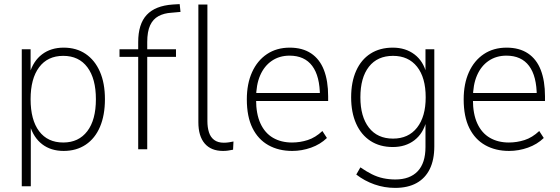

<svg xmlns="http://www.w3.org/2000/svg" viewBox="-20 -727 2729 935"><path d="M86 180V-487H129V-369H124Q142 -430 185 -462.5Q228 -495 290 -495Q352 -495 397 -464.5Q442 -434 466.5 -378Q491 -322 491 -244Q491 -166 467 -109.5Q443 -53 397.5 -22.5Q352 8 290 8Q228 8 185.5 -24.5Q143 -57 125 -118H130V180ZM288 -33Q363 -33 405 -88Q447 -143 447 -244Q447 -344 405.5 -399.5Q364 -455 288 -455Q212 -455 170.5 -399.5Q129 -344 129 -244Q129 -143 170.5 -88Q212 -33 288 -33Z M653 0V-450H562V-487H664L653 -477V-522Q653 -610 694.5 -654.5Q736 -699 821 -705L855 -707L859 -669L815 -665Q779 -663 752 -648.5Q725 -634 711 -603.5Q697 -573 697 -522V-477L687 -487H837V-450H697V0ZM1066 8Q1008 8 977 -28Q946 -64 946 -132V-705H990V-137Q990 -107 997.5 -83Q1005 -59 1023 -45.5Q1041 -32 1070 -32Q1083 -32 1095.5 -34Q1108 -36 1117 -38L1115 2Q1101 5 1089.5 6.5Q1078 8 1066 8Z M1403 8Q1337 8 1287 -20Q1237 -48 1209.5 -103.5Q1182 -159 1182 -243Q1182 -319 1207.5 -375.5Q1233 -432 1280 -463.5Q1327 -495 1391 -495Q1453 -495 1495 -467Q1537 -439 1557.5 -386Q1578 -333 1578 -258V-235H1211V-274H1556L1538 -258Q1538 -356 1500.5 -406Q1463 -456 1390 -456Q1341 -456 1304 -431Q1267 -406 1247 -360Q1227 -314 1227 -248V-242Q1227 -172 1248.5 -125.5Q1270 -79 1309.5 -56Q1349 -33 1402 -33Q1441 -33 1478.5 -45Q1516 -57 1550 -89L1572 -55Q1540 -24 1495 -8Q1450 8 1403 8Z M1904 188Q1852 188 1803.5 171Q1755 154 1715 123L1735 88Q1764 108 1791 121.5Q1818 135 1846.5 141Q1875 147 1905 147Q1976 147 2014 107Q2052 67 2052 -11V-137H2056Q2041 -77 1998 -44Q1955 -11 1893 -11Q1830 -11 1784.5 -40.5Q1739 -70 1714.5 -124.5Q1690 -179 1690 -253Q1690 -328 1714.5 -382.5Q1739 -437 1784.5 -466Q1830 -495 1893 -495Q1955 -495 1998.5 -462Q2042 -429 2057 -368H2052V-487H2095V-14Q2095 51 2073 96Q2051 141 2008.5 164.5Q1966 188 1904 188ZM1894 -52Q1969 -52 2011 -105.5Q2053 -159 2053 -253Q2053 -349 2011 -402Q1969 -455 1894 -455Q1818 -455 1776.5 -402Q1735 -349 1735 -253Q1735 -159 1776.5 -105.5Q1818 -52 1894 -52Z M2459 8Q2393 8 2343 -20Q2293 -48 2265.5 -103.5Q2238 -159 2238 -243Q2238 -319 2263.5 -375.5Q2289 -432 2336 -463.5Q2383 -495 2447 -495Q2509 -495 2551 -467Q2593 -439 2613.5 -386Q2634 -333 2634 -258V-235H2267V-274H2612L2594 -258Q2594 -356 2556.5 -406Q2519 -456 2446 -456Q2397 -456 2360 -431Q2323 -406 2303 -360Q2283 -314 2283 -248V-242Q2283 -172 2304.5 -125.5Q2326 -79 2365.5 -56Q2405 -33 2458 -33Q2497 -33 2534.5 -45Q2572 -57 2606 -89L2628 -55Q2596 -24 2551 -8Q2506 8 2459 8Z"/></svg>

Font: Nunito Sans 10pt SemiCondensed ExtraLight
Style: Regular
Weight: 250
Width: 4
Designer: Vernon Adams
Foundry: Vernon Adams
Version: Version 3.101;gftools[0.9.27]